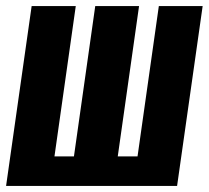

<svg xmlns="http://www.w3.org/2000/svg" viewBox="-22 -611 686 631"><path d="M-2 0 82 -591H227L157 -97H221L291 -591H435L365 -97H430L500 -591H644L560 0Z"/></svg>

Font: Alumni Sans ExtraBold
Style: Italic
Weight: 800
Italic angle: -8°
Designer: Robert E. Leuschke
Foundry: Robert E. Leuschke
Version: Version 1.016